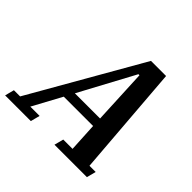

<svg xmlns="http://www.w3.org/2000/svg" viewBox="-225 -875 1051 1051"><g transform="rotate(45 300.5 -349.0)"><path d="M-40 -54H8L377 -698H494L545 -54H593L579 0H328L342 -54H414L405 -222H178L87 -54H159L145 0H-54ZM208 -278H403L388 -598H380Z"/></g></svg>

Font: IBM Plex Serif SemiBold
Style: Italic
Weight: 600
Italic angle: -14°
Designer: Mike Abbink, Paul van der Laan, Pieter van Rosmalen
Foundry: Bold Monday
Version: Version 2.5